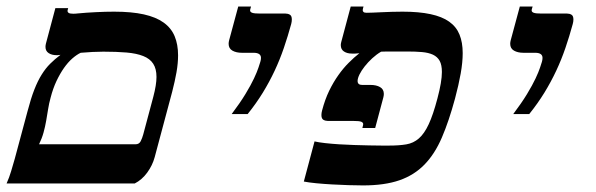

<svg xmlns="http://www.w3.org/2000/svg" viewBox="-45 -560 1820 586"><path d="M135.3 -392.1Q132.8 -391.6 131.1 -391.6Q129.4 -391.6 127.4 -391.6Q113.3 -391.6 103.5 -397.9Q93.8 -404.3 93.8 -417Q93.8 -421.4 95.2 -427.2L124 -535.2H163.1L161.6 -529.8Q161.1 -528.8 161.1 -526.9Q161.1 -522.9 164.8 -520.5Q168.5 -518.1 178.7 -518.1Q181.6 -518.1 185.1 -518.3Q188.5 -518.6 192.4 -519Q218.8 -521.5 247.8 -522.9Q276.9 -524.4 303.2 -524.4Q356.9 -524.4 394 -516.1Q431.2 -507.8 454.3 -491.2Q477.5 -474.6 488 -449.5Q498.5 -424.3 498.5 -391.1Q498.5 -367.2 493.7 -339.6Q488.8 -312 480.5 -279.8L427.2 -80.6Q420.4 -55.2 404.3 -33.2Q388.2 -11.2 366.2 0H-24.9Q-16.6 -18.6 -11 -37.6Q-5.4 -56.6 0 -75.2L39.1 -220.7Q49.3 -259.8 59.8 -286.6Q70.3 -313.5 82.3 -332.5Q94.2 -351.6 108.2 -365.5Q122.1 -379.4 139.6 -392.6Q138.7 -392.6 137.5 -392.3Q136.2 -392.1 135.3 -392.1ZM109.4 -261.7Q104.5 -244.1 101.8 -226.6Q99.1 -209 95.9 -191.2Q92.8 -173.3 87.9 -155.5Q83 -137.7 74.2 -119.6H368.2Q379.9 -119.6 384.5 -129.2Q389.2 -138.7 392.1 -149.4L422.9 -264.6Q432.6 -301.3 432.6 -325.2Q432.6 -350.1 422.6 -365.5Q412.6 -380.9 392.3 -388.9Q372.1 -397 341.6 -399.7Q311 -402.3 270.5 -402.3Q254.9 -402.3 237.3 -401.4Q219.7 -400.4 201.2 -398.9Q189 -393.1 175.8 -381.6Q162.6 -370.1 150.4 -352.8Q138.2 -335.4 127.4 -312.7Q116.7 -290 109.4 -261.7Z M662.1 -211.9Q687.5 -245.6 704.1 -272.9Q720.7 -300.3 730.2 -320.6Q739.7 -340.8 743.9 -353.8Q748 -366.7 749.5 -371.1Q751.5 -377.4 751.5 -383.3Q751.5 -398.9 729 -398.9H693.4Q675.8 -398.9 664.3 -405.5Q652.8 -412.1 652.8 -426.3Q652.8 -431.2 654.3 -437L682.1 -540H721.2L718.8 -531.7Q718.3 -530.3 718.3 -528.3Q718.3 -523.4 724.6 -521Q731 -518.6 749 -518.6H826.7Q834 -518.6 839.8 -515.1Q845.7 -511.7 845.7 -500.5Q845.7 -494.1 843.8 -486.8Q833.5 -449.2 821.3 -413.6Q809.1 -377.9 793.2 -344Q777.3 -310.1 757.1 -277.1Q736.8 -244.1 710.9 -211.9Z M1343.8 -259.3Q1325.2 -190.4 1303.7 -140.4Q1282.2 -90.3 1250.7 -57.9Q1219.2 -25.4 1174.1 -9.8Q1128.9 5.9 1063 5.9Q1043.9 5.9 1018.8 5.1Q993.7 4.4 968.5 2.9Q943.4 1.5 920.4 -0.7Q897.5 -2.9 882.3 -5.9L915 -128.4Q927.2 -125.5 946.8 -123.3Q966.3 -121.1 989.3 -119.6Q1012.2 -118.2 1036.4 -117.4Q1060.5 -116.7 1081.8 -116.2Q1103 -115.7 1119.4 -115.7Q1135.7 -115.7 1143.1 -115.7Q1173.3 -115.7 1195.1 -119.4Q1216.8 -123 1233.4 -137.5Q1250 -151.9 1263.4 -180.7Q1276.9 -209.5 1290 -259.3Q1303.7 -310.5 1303.7 -340.3Q1303.7 -361.8 1296.9 -374.3Q1290 -386.7 1276.4 -393.1Q1262.7 -399.4 1242.9 -401.1Q1223.1 -402.8 1197.8 -402.8Q1189 -402.8 1178.5 -402.8Q1168 -402.8 1157.5 -402.8Q1147 -402.8 1136.7 -402.8Q1126.5 -402.8 1118.2 -402.3Q1104 -394 1091.1 -382.1Q1078.1 -370.1 1068.1 -357.4Q1058.1 -344.7 1052.2 -332.8Q1046.4 -320.8 1046.4 -313Q1046.4 -300.8 1060.1 -300.8H1085.9Q1103.5 -300.8 1115 -294.2Q1126.5 -287.6 1126.5 -273.4Q1126.5 -268.6 1125 -262.7L1100.1 -169.4H1061L1063 -177.7Q1063.5 -179.2 1063.5 -181.2Q1063.5 -186 1057.4 -188.5Q1051.3 -190.9 1033.2 -190.9H955.6Q948.2 -190.9 942.1 -194.3Q936 -197.8 936 -209Q936 -215.3 938 -222.7Q946.8 -256.3 959.7 -283Q972.7 -309.6 987.8 -330.8Q1002.9 -352.1 1019.3 -368.4Q1035.6 -384.8 1051.8 -397.5Q1044.9 -396.5 1039.3 -396.5Q1033.7 -396.5 1028.8 -396.5Q1014.6 -396.5 1004.9 -402.8Q995.1 -409.2 995.1 -422.4Q995.1 -426.8 996.6 -432.1L1025.4 -540H1064.5L1063 -534.7Q1062 -530.8 1062 -529.3Q1062 -525.4 1064.7 -523.2Q1067.4 -521 1074.2 -521Q1081.5 -521 1093.5 -521.5Q1105.5 -522 1120.1 -522.7Q1134.8 -523.4 1151.1 -523.9Q1167.5 -524.4 1183.6 -524.4Q1233.9 -524.4 1269 -516.8Q1304.2 -509.3 1325.9 -493.9Q1347.7 -478.5 1357.4 -454.6Q1367.2 -430.7 1367.2 -397.9Q1367.2 -370.1 1361.1 -335.7Q1355 -301.3 1343.8 -259.3Z M1521.5 -211.9Q1546.9 -245.6 1563.5 -272.9Q1580.1 -300.3 1589.6 -320.6Q1599.1 -340.8 1603.3 -353.8Q1607.4 -366.7 1608.9 -371.1Q1610.8 -377.4 1610.8 -383.3Q1610.8 -398.9 1588.4 -398.9H1552.7Q1535.2 -398.9 1523.7 -405.5Q1512.2 -412.1 1512.2 -426.3Q1512.2 -431.2 1513.7 -437L1541.5 -540H1580.6L1578.1 -531.7Q1577.6 -530.3 1577.6 -528.3Q1577.6 -523.4 1584 -521Q1590.3 -518.6 1608.4 -518.6H1686Q1693.4 -518.6 1699.2 -515.1Q1705.1 -511.7 1705.1 -500.5Q1705.1 -494.1 1703.1 -486.8Q1692.9 -449.2 1680.7 -413.6Q1668.5 -377.9 1652.6 -344Q1636.7 -310.1 1616.5 -277.1Q1596.2 -244.1 1570.3 -211.9Z"/></svg>

Font: Arian AMU Serif
Style: Bold Italic
Weight: 700
Italic angle: -15°
Designer: Ruben Hakobyan (Tarumian)
Foundry: Ruben Hakobyan (Tarumian)
Version: Version 1.002